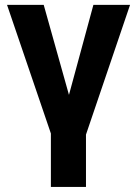

<svg xmlns="http://www.w3.org/2000/svg" viewBox="-20 -548 550 772"><path d="M257.3 -166.5 355.5 -528.3H502.9L325.7 -6.8V203.6H184.6V-11.2L8.3 -528.3H155.8Z"/></svg>

Font: RobotoInd
Style: Bold
Weight: 700
Designer: Google
Version: Version 2.001150; 2014